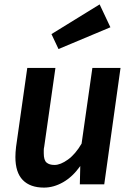

<svg xmlns="http://www.w3.org/2000/svg" viewBox="-20 -838 609 873"><path d="M232 -529 181 -171Q179 -163 179 -155V-141Q179 -110 191.5 -99Q204 -88 228 -88Q255 -88 289 -112.5Q323 -137 351 -185L400 -529H528L454 0H343L345 -83Q310 -34 267 -9.5Q224 15 180 15Q117 15 83.5 -19.5Q50 -54 50 -124Q50 -144 53 -170L104 -529ZM214 -683 433 -818 482 -714 246 -615Z"/></svg>

Font: Xgbmvzvtohvqztyvzapvmeyoton
Style: Regular
Weight: 500
Italic angle: -8°
Designer: Carrois Corporate & Edenspiekermann
Foundry: Carrois Corporate GbR & Edenspiekermann AG
Version: Version 2.001